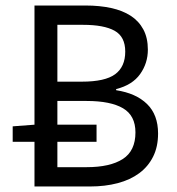

<svg xmlns="http://www.w3.org/2000/svg" viewBox="-20 -676 640 696"><path d="M105 0V-162H26V-218L105 -224V-656H291Q341 -656 382.5 -647Q424 -638 453.5 -619Q483 -600 499.5 -569.5Q516 -539 516 -496Q516 -447 488 -407.5Q460 -368 401 -353V-349Q473 -338 513 -299Q553 -260 553 -192Q553 -144 535 -108Q517 -72 484.5 -48Q452 -24 406.5 -12Q361 0 306 0ZM188 -70H294Q379 -70 425 -99.5Q471 -129 471 -196Q471 -257 426 -283.5Q381 -310 294 -310H188V-224H330V-162H188ZM188 -380H277Q361 -380 397.5 -407Q434 -434 434 -489Q434 -543 395.5 -564.5Q357 -586 281 -586H188Z"/></svg>

Font: Source Code Pro
Style: Regular
Weight: 400
Monospace: yes
Designer: Paul D. Hunt, Teo Tuominen
Foundry: Adobe Systems Incorporated
Version: Version 2.030;PS 1.000;hotconv 16.6.51;makeotf.lib2.5.65220